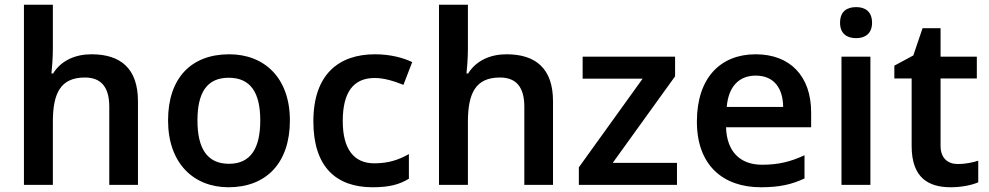

<svg xmlns="http://www.w3.org/2000/svg" viewBox="-20 -780 4174 810"><path d="M203 -574V-760H81V0H203V-266C203 -386 235 -453 338 -453C408 -453 441 -411 441 -330V0H562V-353C562 -491 489 -551 366 -551C298 -551 238 -525 204 -470H197C199 -490 203 -533 203 -574Z M1203 -272C1203 -451 1096 -551 947 -551C787 -551 689 -451 689 -272C689 -92 796 10 944 10C1103 10 1203 -92 1203 -272ZM813 -272C813 -388 852 -452 945 -452C1038 -452 1078 -388 1078 -272C1078 -155 1038 -89 946 -89C853 -89 813 -155 813 -272Z M1552 10C1621 10 1664 -1 1705 -26V-130C1663 -106 1619 -91 1559 -91C1473 -91 1426 -151 1426 -269C1426 -390 1470 -451 1561 -451C1600 -451 1642 -438 1682 -422L1719 -518C1682 -536 1627 -551 1562 -551C1410 -551 1302 -467 1302 -268C1302 -76 1398 10 1552 10Z M1954 -574V-760H1832V0H1954V-266C1954 -386 1986 -453 2089 -453C2159 -453 2192 -411 2192 -330V0H2313V-353C2313 -491 2240 -551 2117 -551C2049 -551 1989 -525 1955 -470H1948C1950 -490 1954 -533 1954 -574Z M2836 0V-93H2565L2828 -458V-541H2438V-448H2691L2422 -74V0Z M3168 -551C3019 -551 2920 -451 2920 -267C2920 -82 3031 10 3190 10C3269 10 3320 -2 3374 -27V-125C3316 -98 3264 -85 3195 -85C3101 -85 3046 -142 3043 -243H3402V-306C3402 -459 3313 -551 3168 -551ZM3168 -461C3247 -461 3283 -406 3284 -329H3046C3053 -415 3098 -461 3168 -461Z M3592 -750C3554 -750 3524 -733 3524 -684C3524 -637 3554 -619 3592 -619C3628 -619 3659 -637 3659 -684C3659 -733 3628 -750 3592 -750ZM3652 -541H3530V0H3652Z M4021 -88C3978 -88 3948 -113 3948 -165V-449H4101V-541H3948V-661H3872L3833 -546L3753 -503V-449H3826V-164C3826 -28 3899 10 3991 10C4036 10 4080 1 4107 -11V-102C4082 -94 4051 -88 4021 -88Z"/></svg>

Font: Noto Sans Kayah Li SemiBold
Style: Regular
Weight: 600
Designer: Monotype Design Team, Sérgio Martins
Foundry: Monotype Imaging Inc.
Version: Version 2.002